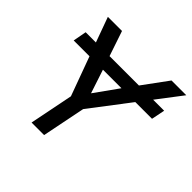

<svg xmlns="http://www.w3.org/2000/svg" viewBox="-162 -795 952 952"><g transform="rotate(45 314.0 -319.0)"><path d="M54.2 -506.3H126L78.1 -638.2H177.2L221.7 -506.3H427.7L524.4 -638.2H627.9L527.3 -506.3H604.5L590.3 -435.5H473.1L314.9 -228L269 0H181.2L227.1 -230L151.9 -435.5H41ZM287.1 -311 376 -435.5H246.1Z"/></g></svg>

Font: Code New Roman
Style: Italic
Weight: 400
Italic angle: -11°
Monospace: yes
Designer: Sam Radian
Foundry: Code New Roman
Version: Version 1.508 October 19, 2014